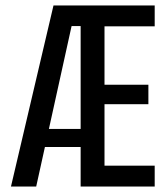

<svg xmlns="http://www.w3.org/2000/svg" viewBox="-20 -680 612 700"><path d="M20 0 175 -660H340L274 -585H241L112 0ZM105 -144V-210H335V-144ZM313 0V-76H544V0ZM274 0V-660H361V0ZM313 -300V-371H521V-300ZM313 -584V-660H544V-584Z"/></svg>

Font: Bricolage Grotesque 24pt Condensed
Style: Regular
Weight: 400
Width: 3
Designer: Mathieu Triay
Foundry: Atelier Triay
Version: Version 1.001;gftools[0.9.33.dev8+g029e19f]